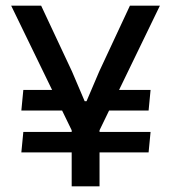

<svg xmlns="http://www.w3.org/2000/svg" viewBox="-20 -659 606 679"><path d="M505.5 -268H323L340.5 -341H512.5ZM55.5 -120 62.5 -192.5H512.5L505.5 -120ZM62.5 -341H224L242 -268H55.5ZM326 -186H239.5L19.5 -639H125.5L234.5 -406.5L279.5 -301H286L331 -406.5L439.5 -639H545.5ZM332 0H233.5V-279H332Z"/></svg>

Font: Anek Kannada Medium
Style: Regular
Weight: 500
Designer: Vaishnavi Murthy, Maithili Shingre (Kannada) & Yesha Goshar (Latin)
Foundry: Ek Type
Version: Version 1.003